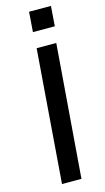

<svg xmlns="http://www.w3.org/2000/svg" viewBox="-137 -948 544 992"><g transform="rotate(-15 135.0 -452.0)"><path d="M64 0 119 -712H224L168 0ZM130 -904H247L239 -797H122Z"/></g></svg>

Font: Muli SemiBold
Style: Italic
Weight: 600
Italic angle: -4.541°
Designer: Vernon Adams
Foundry: Vernon Adams
Version: Version 2.100; ttfautohint (v1.8.1.43-b0c9)